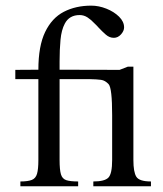

<svg xmlns="http://www.w3.org/2000/svg" viewBox="-20 -647 565 667"><path d="M50.8 0V-16.6Q77.1 -16.6 90.6 -22Q104 -27.3 108.6 -43.2Q113.3 -59.1 113.3 -91.3V-372.1H33.2V-404.3L113.3 -404.8Q113.3 -486.8 136.7 -535.6Q160.2 -584.5 201.7 -606Q243.2 -627.4 296.9 -627.4Q323.2 -627.4 349.6 -616.9Q376 -606.4 393.6 -589.1Q411.1 -571.8 411.1 -551.8Q411.1 -539.6 400.4 -527.6Q389.6 -515.6 375.5 -515.6Q360.4 -515.6 347.7 -526.6Q335 -537.6 322.3 -551.3Q318.8 -555.2 315.4 -558.8Q312 -562.5 308.1 -565.9Q296.9 -578.1 284.2 -586.4Q271.5 -594.7 256.8 -594.7Q220.7 -594.7 205.1 -564.9Q193.4 -543 190.2 -508.8Q187 -474.6 187 -433.6V-404.8L395.5 -404.3L424.3 -415.5H443.4V-91.3Q443.4 -49.3 453.6 -33Q463.9 -16.6 504.4 -16.6V0H304.2V-16.6Q343.3 -16.6 356.4 -29.8Q369.6 -43 369.6 -91.3V-247.1Q369.6 -340.8 357.4 -354.5Q345.2 -367.7 331.1 -369.6Q316.9 -371.6 291 -372.1H187V-91.3Q187 -57.1 191.7 -41.5Q196.3 -25.9 210 -21.2Q223.6 -16.6 251.5 -16.6V0Z"/></svg>

Font: Scheherazade New Rohingya
Style: Regular
Weight: 400
Designer: SIL International
Foundry: SIL International
Version: Version 3.000 ; LngRng